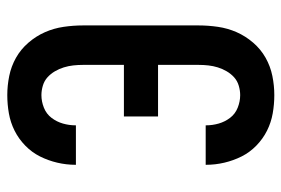

<svg xmlns="http://www.w3.org/2000/svg" viewBox="-146 -638 791 540"><g transform="rotate(90 250.0 -367.5)"><path d="M247 8Q220 8 193 2.5Q166 -3 142 -16.5Q118 -30 99.5 -51.5Q81 -73 70 -98Q59 -123 55 -150.5Q51 -178 51 -205V-530Q51 -557 55 -584.5Q59 -612 70 -637Q81 -662 99.5 -683.5Q118 -705 142 -718.5Q166 -732 193 -737.5Q220 -743 247 -743Q273 -743 298.5 -738.5Q324 -734 347 -722.5Q370 -711 389 -692.5Q408 -674 419.5 -651Q431 -628 437 -602.5Q443 -577 443 -551V-550H332V-551Q332 -569 327 -586.5Q322 -604 311 -618.5Q300 -633 282.5 -640Q265 -647 247 -647Q234 -647 220.5 -643Q207 -639 197 -630Q187 -621 180 -609Q173 -597 169 -584Q165 -571 163.5 -557.5Q162 -544 162 -530V-416H307V-320H162V-205Q162 -191 163.5 -177.5Q165 -164 169 -151Q173 -138 180 -126Q187 -114 197 -105Q207 -96 220.5 -92Q234 -88 247 -88Q265 -88 282.5 -95Q300 -102 311 -116.5Q322 -131 327 -148.5Q332 -166 332 -184V-185H443V-184Q443 -158 437 -132.5Q431 -107 419.5 -84Q408 -61 389 -42.5Q370 -24 347 -12.5Q324 -1 298.5 3.5Q273 8 247 8Z"/></g></svg>

Font: Iosevka Algr
Style: Bold
Weight: 700
Monospace: yes
Designer: Belleve Invis
Foundry: Belleve Invis
Version: Version 26.0.2; ttfautohint (v1.8.3)